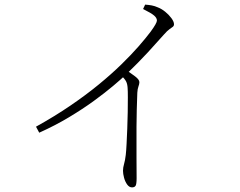

<svg xmlns="http://www.w3.org/2000/svg" viewBox="-20 -774 1040 832"><path d="M600 -735 609 -754Q624 -753 637.5 -750.5Q651 -748 664 -742Q680 -736 696 -723Q712 -710 723 -695Q734 -680 734 -669Q734 -662 729 -658Q724 -654 714.5 -647.5Q705 -641 691 -625Q662 -592 621.5 -548Q581 -504 525 -450Q505 -431 470 -401.5Q435 -372 387 -337Q339 -302 279 -266Q219 -230 150 -199L136 -225Q217 -270 284.5 -316Q352 -362 407.5 -407.5Q463 -453 506 -495Q549 -537 580.5 -573Q612 -609 633 -637Q660 -674 660 -685Q660 -696 648 -706.5Q636 -717 600 -735ZM502 -451 525 -471Q547 -457 565.5 -443Q584 -429 584 -418Q584 -410 580 -399.5Q576 -389 575 -372Q572 -297 571.5 -224Q571 -151 571.5 -92.5Q572 -34 572 -2Q572 24 567.5 31Q563 38 552 38Q540 38 531 25.5Q522 13 517.5 -4Q513 -21 513 -34Q513 -48 517.5 -63Q522 -78 525 -103Q527 -120 528.5 -150.5Q530 -181 531.5 -217Q533 -253 533.5 -288.5Q534 -324 534 -352Q534 -380 533 -393Q532 -410 526.5 -421Q521 -432 502 -451Z"/></svg>

Font: Noto Serif KR
Style: Regular
Weight: 200
Designer: Ryoko NISHIZUKA 西塚涼子 (kana & ideographs); Frank Grießhammer (Latin, Greek & Cyrillic); Wenlong ZHANG 张文龙 (bopomofo); San
Foundry: Adobe
Version: Version 2.001;hotconv 1.1.0;makeotfexe 2.6.0